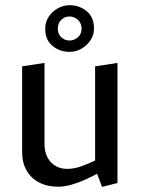

<svg xmlns="http://www.w3.org/2000/svg" viewBox="-20 -703 542 736"><path d="M371 13.3 352.3 -36.8Q332.1 -25.8 305.8 -14Q279.6 -2.1 252.7 5.3Q225.9 12.8 203.3 12.8Q161.8 12.8 130.6 -3.2Q99.5 -19.1 82.2 -49Q64.9 -78.9 64.9 -120V-448.7L150.6 -461.8V-152.3Q150.6 -107.9 174.5 -81.8Q198.4 -55.7 237.9 -55.7Q264.7 -55.7 292.3 -65.8Q319.9 -75.8 344.6 -87.7V-448.7L430.3 -461.8V-1.3ZM340.3 -592.9Q340.3 -568.8 326.8 -548.7Q313.4 -528.5 292.3 -516.3Q271.1 -504.2 246.5 -504.2Q209.4 -504.2 181.3 -527.1Q153.3 -550.1 153.3 -592.9Q153.3 -618.5 166.7 -638.8Q180.1 -659.1 201.6 -671.1Q223.2 -683.1 247.5 -683.1Q284.2 -683.1 312.2 -660.2Q340.3 -637.3 340.3 -592.9ZM201.6 -592.9Q201.6 -572.5 215 -560.1Q228.5 -547.7 246.5 -547.7Q264.5 -547.7 278.6 -560.1Q292.7 -572.5 292.7 -592.9Q292.7 -614.4 278.6 -627.1Q264.5 -639.8 246.5 -639.8Q228.5 -639.8 215 -627.1Q201.6 -614.4 201.6 -592.9Z"/></svg>

Font: Ancizar Sans Thin
Style: Regular
Weight: 100
Designer: Cesar Puertas, Viviana Monsalve, Julian Moncada, Julian Prieto, Jose Castro, Mariel Hernandez, Felipe Aragon, Sara Alarc
Version: Version 8.100